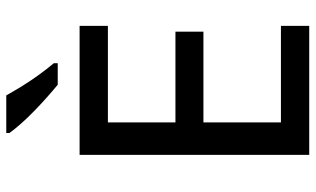

<svg xmlns="http://www.w3.org/2000/svg" viewBox="-212 -770 982 597"><g transform="rotate(-90 278.5 -471.0)"><path d="M497 0H96V-714H497V-626H197V-416H479V-329H197V-88H497ZM281 -942Q293 -920 310 -892.5Q327 -865 346 -839Q365 -813 381 -794V-782H314Q297 -796 275 -815.5Q253 -835 231 -856.5Q209 -878 191.5 -898Q174 -918 164 -932V-942Z"/></g></svg>

Font: Noto Sans New Tai Lue Medium
Style: Regular
Weight: 500
Version: Version 2.003